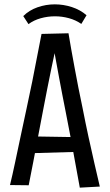

<svg xmlns="http://www.w3.org/2000/svg" viewBox="-20 -857 504 883"><path d="M347 6Q337 -48 326.5 -106Q316 -164 305 -224Q294 -284 282 -343Q274 -383 266.5 -422Q259 -461 252 -498.5Q245 -536 238.5 -572Q232 -608 226 -641L171 -701L295 -704Q300 -671 307.5 -631Q315 -591 323 -546Q331 -501 340.5 -454Q350 -407 360 -359Q373 -292 387 -227.5Q401 -163 414.5 -104.5Q428 -46 439 1ZM106 -152V-230L350 -226V-159ZM112 -5 26 -6Q37 -51 49 -108Q61 -165 74.5 -228.5Q88 -292 102 -357Q116 -421 128.5 -483Q141 -545 151.5 -601Q162 -657 171 -701L295 -704L236 -635Q227 -593 217 -546Q207 -499 197.5 -449.5Q188 -400 178 -349Q167 -290 155.5 -231Q144 -172 133.5 -115Q123 -58 112 -5ZM111 -746 87 -783Q114 -810 152.5 -823.5Q191 -837 232 -837Q272 -837 310.5 -824.5Q349 -812 378 -787L354 -747Q328 -765 296.5 -773.5Q265 -782 233 -782Q199 -782 167 -773Q135 -764 111 -746Z"/></svg>

Font: Truculenta Medium
Style: Regular
Weight: 500
Version: Version 1.002